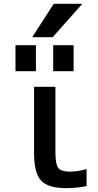

<svg xmlns="http://www.w3.org/2000/svg" viewBox="-20 -979 513 1010"><path d="M262.7 -959H413.1L256.8 -783.2H149.4ZM61.5 -604.5V-741.2H168.9V-604.5ZM259.8 -604.5V-741.2H367.2V-604.5ZM271.5 -180.7Q271.5 -114.3 286.6 -95.2Q301.8 -76.2 346.7 -76.2Q390.6 -76.2 435.5 -89.8V0Q382.8 10.7 327.1 10.7Q233.4 10.7 196.3 -28.8Q159.2 -68.4 159.2 -171.9V-522.5H271.5Z"/></svg>

Font: Gen Shin Gothic Medium
Style: Regular
Weight: 500
Designer: [Source Han Sans]
Ryoko NISHIZUKA  (kana & ideographs); Paul D. Hunt (Latin, Greek & Cyrillic); Wenlong ZHANG  (bopomofo
Version: Version 1.002.20150607